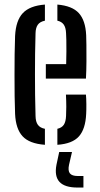

<svg xmlns="http://www.w3.org/2000/svg" viewBox="-20 -627 437 840"><path d="M46 -128.5Q44.5 -163 44 -206.8Q43.5 -250.5 43.5 -297.8Q43.5 -345 44 -389.5Q44.5 -434 46 -470Q49.5 -537.5 80 -569.8Q110.5 -602 176.5 -607V-536.5Q154.5 -532 145.2 -518.5Q136 -505 135.5 -482Q134 -436 133.5 -391.2Q133 -346.5 133 -302.2Q133 -258 133.5 -212.5Q134 -167 135.5 -119.5Q136 -94 145.8 -80.8Q155.5 -67.5 176.5 -63.5V6.5Q108.5 1.5 78.8 -30.8Q49 -63 46 -128.5ZM231 6.5V-63.5Q250.5 -68 259.2 -81.2Q268 -94.5 269 -120Q270 -135 270 -159.8Q270 -184.5 268.5 -213H356Q357.5 -197.5 357.8 -171.2Q358 -145 357 -128.5Q354 -62.5 325.2 -30.2Q296.5 2 231 6.5ZM180.5 -283V-346.5H269.5Q270.5 -374 270.5 -402Q270.5 -430 270.2 -451.5Q270 -473 269 -482Q268 -506.5 258.8 -519.5Q249.5 -532.5 231 -536.5V-607Q296 -601.5 325 -569.5Q354 -537.5 357 -473Q357.5 -462 358 -430.2Q358.5 -398.5 358.2 -358.8Q358 -319 356 -283ZM345 193.5H319Q263.5 193.5 240.5 169Q217.5 144.5 227 94L239 38H295L282 94Q276.5 120 285.8 131.5Q295 143 320 143H345Z"/></svg>

Font: Big Shoulders Stencil Text Thin Medium
Style: Regular
Weight: 500
Version: Version 2.001